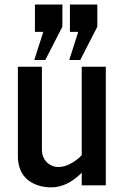

<svg xmlns="http://www.w3.org/2000/svg" viewBox="-20 -805 527 834"><path d="M280.8 -544.4 319.8 -666.5H283.7V-785.2H402.8V-689L328.6 -544.4ZM128.9 -544.4 168 -666.5H131.8V-785.2H251V-689L176.8 -544.4ZM57.6 -128.9V-515.1H162.1V-156.2Q162.1 -121.1 183.3 -100.3Q204.6 -79.6 233.6 -79.6Q262.7 -79.6 291.7 -96.9Q320.8 -114.3 335 -131.3V-515.1H439.5V0H335V-54.7Q271.5 8.8 203.1 8.8Q141.6 8.8 101.1 -23.4Q57.6 -58.1 57.6 -128.9Z"/></svg>

Font: News Cycle
Style: Bold
Weight: 700
Version: Version 0.5.1